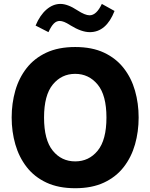

<svg xmlns="http://www.w3.org/2000/svg" viewBox="-20 -971 779 996"><path d="M370.1 -727.1Q457.5 -727.1 519.8 -697.8Q582 -668.5 621.8 -617.4Q661.6 -566.4 680.4 -500.5Q699.2 -434.6 699.2 -361.3Q699.2 -288.1 680.4 -221.9Q661.6 -155.8 621.8 -104.5Q582 -53.2 519.5 -23.9Q457 5.4 370.1 5.4Q283.2 5.4 220.7 -23.9Q158.2 -53.2 118.4 -104.5Q78.6 -155.8 59.6 -221.9Q40.5 -288.1 40.5 -361.3Q40.5 -434.6 59.3 -500.5Q78.1 -566.4 117.9 -617.4Q157.7 -668.5 220.2 -697.8Q282.7 -727.1 370.1 -727.1ZM370.1 -587.9Q299.3 -587.9 253.9 -532.5Q208.5 -477.1 208.5 -361.3Q208.5 -245.1 253.7 -189.5Q298.8 -133.8 370.1 -133.8Q441.4 -133.8 486.8 -189.5Q532.2 -245.1 532.2 -361.3Q532.2 -477.5 486.3 -532.7Q440.4 -587.9 370.1 -587.9ZM164.6 -838.4Q187 -892.1 220.9 -921.4Q254.9 -950.7 293.5 -950.7Q331.1 -950.7 382.3 -917Q421.4 -891.6 444.8 -891.6Q480.5 -891.6 508.3 -950.7L574.2 -914.1Q531.2 -804.2 445.8 -804.2Q402.8 -804.2 345.7 -839.4Q326.2 -852.1 313 -857.2Q299.8 -862.3 289.6 -862.3Q272.9 -862.3 259.3 -848.9Q245.6 -835.4 231.4 -804.2Z"/></svg>

Font: Estedad-FD ExtraBold
Style: Regular
Weight: 800
Designer: Amin Abedi
Version: Version 7.3